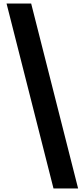

<svg xmlns="http://www.w3.org/2000/svg" viewBox="-20 -871 477 1084"><path d="M282 193H421L156 -851H17Z"/></svg>

Font: Noto Sans Tamil UI SemiCondensed ExtraBold
Style: Regular
Weight: 800
Width: 4
Designer: Jelle Bosma - Monotype Design Team
Foundry: Monotype Imaging Inc.
Version: Version 2.004